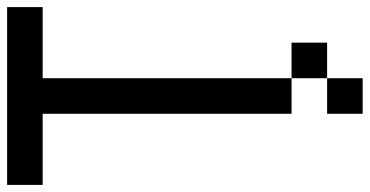

<svg xmlns="http://www.w3.org/2000/svg" viewBox="-270 -670 1040 540"><g transform="rotate(-90 250.0 -400.0)"><path d="M0 -800V-900H500V-800H300V-100H200V-800ZM200 100V0H300V100ZM300 -100H400V0H300Z"/></g></svg>

Font: GalmuriMono9 Regular
Style: Regular
Weight: 400
Designer: Lee Minseo (quiple)
Version: Version 2.399;hotconv 1.1.1;makeotfexe 2.6.0 DEVELOPMENT